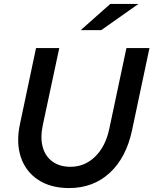

<svg xmlns="http://www.w3.org/2000/svg" viewBox="-20 -944 779 975"><path d="M331 11Q237 11 173.5 -31Q110 -73 85.5 -147Q61 -221 82 -317L163 -700H281L197 -307Q184 -244 197 -197Q210 -150 246.5 -123.5Q283 -97 338 -97Q410 -97 463 -148.5Q516 -200 535 -290L622 -700H739L650 -280Q620 -142 536.5 -65.5Q453 11 331 11ZM390 -791 540 -924H683L494 -791Z"/></svg>

Font: Red Hat Text Medium
Style: Italic
Weight: 500
Italic angle: -12°
Designer: Pentagram, MCKL
Foundry: Pentagram, MCKL
Version: Version 1.023; ttfautohint (v1.8.3)